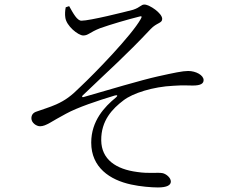

<svg xmlns="http://www.w3.org/2000/svg" viewBox="-20 -779 1040 844"><path d="M338 -688C375 -688 527 -726 565 -736C598 -747 599 -759 615 -759C637 -759 693 -721 693 -696C693 -676 669 -680 642 -651C529 -531 469 -480 343 -359C339 -355 341 -351 346 -352C453 -383 605 -428 673 -443C745 -459 783 -467 807 -467C842 -467 875 -448 875 -427C875 -412 863 -403 827 -403C806 -403 786 -405 743 -402C652 -398 563 -369 523 -338C474 -301 424 -249 425 -162C426 -78 490 -35 583 -23C636 -15 671 -22 694 -18C710 -15 731 2 731 19C731 35 714 45 674 45C646 45 596 41 556 32C463 12 381 -43 381 -152C381 -248 440 -310 489 -350C499 -358 497 -363 484 -359C408 -336 321 -307 270 -279C207 -246 183 -224 156 -224C140 -224 118 -239 118 -259C118 -273 125 -284 142 -289C166 -298 198 -307 227 -320C267 -338 293 -357 334 -398C398 -458 559 -624 599 -696C606 -708 602 -709 592 -706C540 -693 468 -672 420 -655C374 -637 368 -623 346 -623C324 -623 271 -665 267 -703C265 -715 266 -734 269 -747L284 -752C302 -720 319 -688 338 -688Z"/></svg>

Font: Noto Serif CJK TC Light
Style: Regular
Weight: 300
Designer: Ryoko NISHIZUKA 西塚涼子 (kana & ideographs); Frank Grießhammer (Latin, Greek & Cyrillic); Wenlong ZHANG 张文龙 (bopomofo); San
Foundry: Adobe
Version: Version 2.001;hotconv 1.1.0;makeotfexe 2.6.0